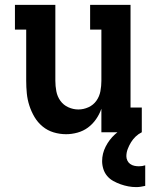

<svg xmlns="http://www.w3.org/2000/svg" viewBox="-20 -540 640 784"><path d="M250 8Q224 8 199 0.5Q174 -7 154 -23.5Q134 -40 121 -62Q108 -84 100 -108.5Q92 -133 89.5 -158.5Q87 -184 87 -210V-419H41V-520H206V-210Q206 -189 210 -167.5Q214 -146 226.5 -128.5Q239 -111 259 -102Q279 -93 300 -93Q321 -93 341 -102Q361 -111 373.5 -128.5Q386 -146 390 -167.5Q394 -189 394 -210V-419H348V-520H513V-101H559V0H394V-96Q386 -73 372 -53Q358 -33 339 -19Q320 -5 296.5 1.5Q273 8 250 8ZM536 224Q520 224 504 221Q488 218 472.5 212.5Q457 207 442.5 199Q428 191 417.5 178.5Q407 166 402 150Q397 134 397 118Q397 87 411.5 58.5Q426 30 449 9Q472 -12 500 -25.5Q528 -39 559 -45V0Q545 7 534 17.5Q523 28 515 41Q507 54 501.5 68.5Q496 83 496 98Q496 107 500 115.5Q504 124 511.5 129.5Q519 135 528.5 137Q538 139 547 139Q554 139 560.5 138Q567 137 573 135V219Q564 221 555 222.5Q546 224 536 224Z"/></svg>

Font: Iosevka HT Extended
Style: Bold
Weight: 700
Width: 7
Monospace: yes
Designer: Belleve Invis
Foundry: Belleve Invis
Version: Version 32.3.0; ttfautohint (v1.8.4)